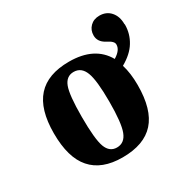

<svg xmlns="http://www.w3.org/2000/svg" viewBox="-138 -701 828 841"><g transform="rotate(-30 276.5 -280.5)"><path d="M547 -489 548 -485Q548 -439 524 -400Q501 -362 450 -333Q464 -288 464 -228Q464 -104 411 -45Q358 14 249 14Q144 14 92 -46Q40 -105 40 -228Q40 -349 93 -408Q146 -467 254 -467Q383 -467 434 -377Q472 -400 472 -428Q472 -437 465 -444Q458 -452 438 -462Q405 -480 405 -512Q405 -539 423 -557Q441 -575 470 -575Q505 -575 526 -551Q547 -527 547 -489ZM320 -228V-227Q320 -335 304 -376Q288 -418 249 -418Q212 -418 197 -379Q182 -340 182 -229Q182 -116 197 -76Q212 -36 249 -36Q288 -36 304 -78Q320 -119 320 -228Z"/></g></svg>

Font: Libra Serif Modern
Style: Bold
Weight: 700
Designer: Stefan Peev, Context Ltd
Foundry: Ascender Corporation
Version: Version 1.000